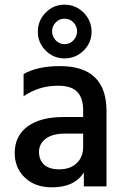

<svg xmlns="http://www.w3.org/2000/svg" viewBox="-20 -798 539 822"><path d="M233 -73Q281 -73 308.5 -99.5Q336 -126 336 -169V-226H260Q204 -226 175.5 -204Q147 -182 147 -148Q147 -113 169 -93Q191 -73 233 -73ZM339 -60Q300 4 202 4Q130 4 86.5 -37.5Q43 -79 43 -143Q43 -216 98 -256.5Q153 -297 252 -297H336V-326Q336 -378 311 -404.5Q286 -431 228 -431Q147 -431 81 -386V-481Q140 -515 237 -515Q436 -515 436 -322V0H339ZM372 -662Q372 -615 338 -581.5Q304 -548 256 -548Q209 -548 175.5 -581.5Q142 -615 142 -662Q142 -710 175.5 -744Q209 -778 256 -778Q304 -778 338 -744Q372 -710 372 -662ZM256 -609Q279 -609 294.5 -625.5Q310 -642 310 -664Q310 -686 294.5 -702Q279 -718 256 -718Q234 -718 218.5 -702Q203 -686 203 -664Q203 -642 218.5 -625.5Q234 -609 256 -609Z"/></svg>

Font: Hind Vadodara Medium
Style: Regular
Weight: 500
Designer: Hitesh Malaviya
Foundry: Indian Type Foundry
Version: Version 1.001;PS 1.0;hotconv 1.0.86;makeotf.lib2.5.63406; tt